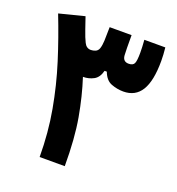

<svg xmlns="http://www.w3.org/2000/svg" viewBox="-128 -808 842 912"><g transform="rotate(20 293.0 -351.5)"><path d="M173.3 0Q172.9 -123 152.6 -235.8Q132.3 -348.6 98.4 -456.1Q64.5 -563.5 22.5 -670.9L149.4 -703.1Q162.1 -665.5 169.7 -643.8Q177.2 -622.1 182.4 -609.1Q187.5 -596.2 193.4 -584.5Q204.6 -561 227.5 -561Q239.3 -561 250.7 -565.9Q262.2 -570.8 267.1 -584.5Q272.5 -601.1 273.4 -624.3Q274.4 -647.5 274.9 -693.4H385.7Q385.7 -648.4 386 -629.6Q386.2 -610.8 387.2 -592.3Q389.2 -561 418.5 -561Q439.9 -561 446.5 -574.2Q453.1 -587.4 453.1 -629.4Q453.1 -655.3 450.2 -693.4H556.2Q558.1 -675.3 559.1 -658.7Q560.1 -642.1 560.1 -626Q560.1 -525.4 530.3 -476.8Q500.5 -428.2 439.5 -428.2Q408.7 -428.2 378.9 -439.5Q349.1 -450.7 334.5 -490.2H323.2Q314 -454.1 289.6 -441.2Q265.1 -428.2 236.8 -428.2Q236.8 -428.2 236.3 -428.2Q264.6 -341.3 282.5 -240.7Q300.3 -140.1 300.3 0Z"/></g></svg>

Font: Cascadia Mono
Style: Bold
Weight: 700
Monospace: yes
Designer: Aaron Bell
Foundry: Saja Typeworks
Version: Version 2404.023; ttfautohint (v1.8.4)